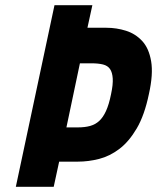

<svg xmlns="http://www.w3.org/2000/svg" viewBox="-20 -720 605 740"><path d="M390 -613H317L336 -700H190L41 0H187L208 -97H280Q321 -97 362 -107.5Q403 -118 440 -146Q477 -174 507 -225Q537 -276 554 -358Q571 -434 562.5 -484Q554 -534 528 -562Q502 -590 465.5 -601.5Q429 -613 390 -613ZM236 -229 288 -476H332Q359 -476 377 -471.5Q395 -467 404 -454Q413 -441 414.5 -417.5Q416 -394 408 -357Q400 -317 388.5 -292Q377 -267 362 -253.5Q347 -240 327 -234.5Q307 -229 280 -229Z"/></svg>

Font: Advent Pro ExtraBold
Style: Italic
Weight: 800
Italic angle: -12°
Version: Version 3.000